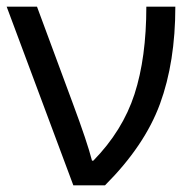

<svg xmlns="http://www.w3.org/2000/svg" viewBox="-30 -556 577 576"><path d="M-10 -536H81L188 -247Q232 -129 246 -74H250Q338 -164 373.5 -273.5Q409 -383 409 -536H496Q496 -370 450 -244.5Q404 -119 285 0H190Z"/></svg>

Font: Advent Sans Logo
Style: Regular
Weight: 400
Designer: Types & Symbols
Foundry: Types & Symbols
Version: Version 1.002